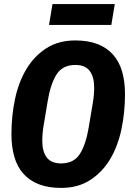

<svg xmlns="http://www.w3.org/2000/svg" viewBox="-20 -908 640 940"><path d="M279 12Q216 12 170 -6Q124 -24 94 -58Q64 -92 50 -141Q36 -190 36 -251Q36 -340 53.5 -423Q71 -506 109 -569.5Q147 -633 206.5 -671.5Q266 -710 349 -710Q412 -710 458 -692Q504 -674 534 -640Q564 -606 578 -557Q592 -508 592 -447Q592 -358 574.5 -275Q557 -192 519 -128.5Q481 -65 421.5 -26.5Q362 12 279 12ZM279 -108Q342 -108 371.5 -155Q401 -202 415 -288L435 -408Q441 -444 441 -480Q441 -532 419 -561Q397 -590 349 -590Q286 -590 256.5 -543Q227 -496 213 -410L193 -290Q187 -254 187 -218Q187 -166 209 -137Q231 -108 279 -108ZM237 -888H542L525 -786H220Z"/></svg>

Font: IBM Plex Mono
Style: Bold Italic
Weight: 700
Italic angle: -9°
Monospace: yes
Designer: Mike Abbink, Paul van der Laan, Pieter van Rosmalen
Foundry: Bold Monday
Version: Version 2.3